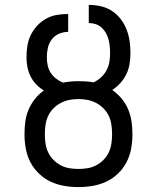

<svg xmlns="http://www.w3.org/2000/svg" viewBox="-20 -755 640 783"><path d="M300 8Q271 8 242 3Q213 -2 187 -14Q161 -26 139.5 -46.5Q118 -67 104.5 -92.5Q91 -118 85.5 -147Q80 -176 80 -205V-211Q80 -236 83.5 -261Q87 -286 97 -309Q107 -332 123 -352Q139 -372 159 -386Q142 -396 128 -410.5Q114 -425 105 -443Q96 -461 92 -480.5Q88 -500 88 -520Q88 -544 91.5 -567Q95 -590 105 -611Q115 -632 131 -649.5Q147 -667 167.5 -678.5Q188 -690 211 -694Q234 -698 258 -698V-625Q238 -625 220 -617Q202 -609 190.5 -593.5Q179 -578 175 -559Q171 -540 171 -520Q171 -504 174.5 -488Q178 -472 186.5 -458.5Q195 -445 208.5 -434.5Q222 -424 237 -418Q252 -421 268 -422.5Q284 -424 300 -424Q315 -424 330.5 -423Q346 -422 361 -419Q377 -426 391 -438.5Q405 -451 414 -467.5Q423 -484 426 -502Q429 -520 429 -539Q429 -553 427.5 -567Q426 -581 422.5 -594.5Q419 -608 412 -620.5Q405 -633 394.5 -642.5Q384 -652 370.5 -656.5Q357 -661 342 -661V-735Q367 -735 391.5 -729.5Q416 -724 436.5 -710.5Q457 -697 472 -677.5Q487 -658 496 -635Q505 -612 508.5 -587.5Q512 -563 512 -539Q512 -517 508.5 -495Q505 -473 495.5 -453Q486 -433 471 -416.5Q456 -400 438 -388Q459 -373 475.5 -353.5Q492 -334 502 -310.5Q512 -287 516 -262Q520 -237 520 -211V-205Q520 -176 514.5 -147Q509 -118 495.5 -92.5Q482 -67 460.5 -46.5Q439 -26 413 -14Q387 -2 358 3Q329 8 300 8ZM300 -66Q319 -66 337 -69Q355 -72 371.5 -80.5Q388 -89 401.5 -102.5Q415 -116 423 -132.5Q431 -149 434 -167.5Q437 -186 437 -205V-211Q437 -230 434 -248.5Q431 -267 423 -283.5Q415 -300 401.5 -313.5Q388 -327 371.5 -335.5Q355 -344 337 -347.5Q319 -351 300 -351Q281 -351 263 -347.5Q245 -344 228.5 -335.5Q212 -327 198.5 -313.5Q185 -300 177 -283.5Q169 -267 166 -248.5Q163 -230 163 -211V-205Q163 -186 166 -167.5Q169 -149 177 -132.5Q185 -116 198.5 -102.5Q212 -89 228.5 -80.5Q245 -72 263 -69Q281 -66 300 -66Z"/></svg>

Font: R Plex Mono
Style: Regular
Weight: 400
Monospace: yes
Designer: Belleve Invis
Foundry: Belleve Invis
Version: Version 31.8.0